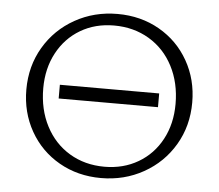

<svg xmlns="http://www.w3.org/2000/svg" viewBox="-49 -719 889 780"><g transform="rotate(5 395.0 -329.0)"><path d="M57 -326Q57 -422 102.5 -499Q148 -576 226.5 -620Q305 -664 400 -664Q495 -664 571 -620.5Q647 -577 690 -501Q733 -425 733 -332Q733 -236 687.5 -159Q642 -82 563.5 -38Q485 6 390 6Q295 6 219 -37.5Q143 -81 100 -157Q57 -233 57 -326ZM666 -320Q666 -406 631 -473.5Q596 -541 533 -578.5Q470 -616 390 -616Q313 -616 253 -580.5Q193 -545 159 -481.5Q125 -418 125 -337Q125 -251 160 -183.5Q195 -116 257.5 -78.5Q320 -41 400 -41Q477 -41 537.5 -76.5Q598 -112 632 -175.5Q666 -239 666 -320ZM191 -357H596V-301H191Z"/></g></svg>

Font: Ysabeau Infant Semilight
Style: Regular
Weight: 300
Designer: Christian Thalmann (Catharsis Fonts)
Version: Version 0.003